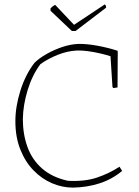

<svg xmlns="http://www.w3.org/2000/svg" viewBox="-20 -847 634 874"><path d="M312 7Q263 7 216.5 -13Q170 -33 132.5 -71.5Q95 -110 72.5 -166.5Q50 -223 50 -295Q50 -362 73 -435Q96 -508 137 -561Q158 -582 192.5 -601.5Q227 -621 265 -633.5Q303 -646 336 -647Q374 -648 423 -639Q472 -630 515 -616L516 -611L515 -449L496 -446L492 -451L483 -591Q465 -597 437.5 -603.5Q410 -610 381 -614Q352 -618 330 -617Q287 -615 243 -597.5Q199 -580 164 -555Q127 -506 106 -437.5Q85 -369 84 -305Q84 -236 105 -178Q126 -120 171.5 -80Q217 -40 289 -24Q366 -20 421 -38.5Q476 -57 524 -88L536 -69Q489 -30 432 -12Q375 6 312 7ZM307 -706 210 -798V-809Q219 -819 231 -825L317 -734L457 -827Q463 -823 463 -812L324 -706Z"/></svg>

Font: Labrada ExtraLight
Style: Regular
Weight: 200
Designer: Mercedes Jáuregui
Foundry: Omnibus-Type Team
Version: Version 1.000; ttfautohint (v1.8.4.7-5d5b)